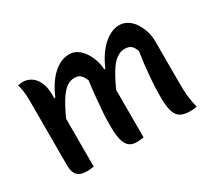

<svg xmlns="http://www.w3.org/2000/svg" viewBox="-108 -748 1066 957"><g transform="rotate(-30 425.0 -269.5)"><path d="M786 0Q780 1 774 2Q768 3 761.5 3.5Q755 4 747 4Q715 4 694.5 -6.5Q674 -17 664 -45.5Q654 -74 654 -125Q654 -150 654.5 -173Q655 -196 657 -219Q659 -242 661 -267Q663 -292 666.5 -320.5Q670 -349 675 -382Q668 -407 655 -418Q642 -429 618 -429Q593 -429 570 -412.5Q547 -396 523 -356.5Q499 -317 468 -246V-391H486Q506 -438 532.5 -472.5Q559 -507 590.5 -526Q622 -545 652 -545Q679 -545 700.5 -531.5Q722 -518 737.5 -494.5Q753 -471 761.5 -443Q770 -415 770 -385Q770 -359 770 -330Q770 -301 770 -270.5Q770 -240 770 -208Q770 -176 770 -144Q770 -101 773 -70Q776 -39 786 0ZM480 0Q475 1 468 2Q461 3 453.5 3.5Q446 4 436 4Q413 4 397 -8.5Q381 -21 373 -50Q365 -79 365 -128Q365 -152 365.5 -173.5Q366 -195 368 -217.5Q370 -240 372 -265Q374 -290 377 -318.5Q380 -347 385 -383Q379 -398 371.5 -408.5Q364 -419 354 -424Q344 -429 328 -429Q304 -429 281.5 -412.5Q259 -396 234.5 -355.5Q210 -315 179 -244V-391H198Q218 -438 244 -472.5Q270 -507 301 -525.5Q332 -544 365 -544Q392 -544 413 -529Q434 -514 449 -490Q464 -466 472 -438.5Q480 -411 480 -385Q480 -341 480 -294.5Q480 -248 480 -199.5Q480 -151 480 -101Q480 -51 480 0ZM192 2Q188 3 184 3.5Q180 4 176 4.5Q172 5 166.5 5.5Q161 6 155 6Q138 6 124.5 3Q111 0 101 -8.5Q91 -17 85.5 -32Q80 -47 80 -73Q80 -134 80 -195Q80 -256 80 -317Q80 -378 80 -439Q80 -470 77.5 -491Q75 -512 68 -536Q72 -537 76 -538Q80 -539 83.5 -539.5Q87 -540 91 -540Q95 -540 99 -540Q116 -540 133 -532Q150 -524 163 -508.5Q176 -493 184 -469Q192 -445 192 -413Q192 -344 192 -275Q192 -206 192 -136.5Q192 -67 192 2Z"/></g></svg>

Font: Recursive Casual Medium
Style: Regular
Weight: 500
Version: Version 1.047